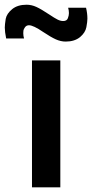

<svg xmlns="http://www.w3.org/2000/svg" viewBox="-56 -797 392 817"><path d="M223.6 -620.1Q202.6 -620.1 181.4 -629.6Q160.2 -639.2 127.4 -661.1Q85.9 -689.5 67.4 -689.5Q56.6 -689.5 50.5 -681.2Q44.4 -672.9 43.7 -667Q43 -661.1 43 -655.8Q43 -643.6 46.4 -633.3H-29.8Q-35.6 -661.6 -35.6 -679.7Q-35.6 -691.9 -31.7 -716.8Q-27.3 -739.3 -3.9 -758.3Q19 -776.9 57.1 -776.9Q78.1 -776.9 98.6 -767.6Q119.1 -758.3 152.8 -735.8Q176.8 -719.7 189.2 -713.6Q201.7 -707.5 212.9 -707.5Q228.5 -707.5 232.9 -719.7Q237.3 -731.4 237.3 -741.2Q237.3 -752.4 233.9 -764.2H310.1Q315.9 -740.2 315.9 -717.8Q315.9 -704.6 311.5 -681.2Q307.1 -658.2 284.7 -639.2Q261.2 -620.1 223.6 -620.1ZM200.7 0H80.1V-540H200.7Z"/></svg>

Font: Vela Sans Bd
Style: Bold
Weight: 700
Designer: Principal design: Mikhail Sharanda - project Manrope.
Design modification: Ravid Balaliev
Foundry: Mikhail Sharanda
Version: Version 1.001